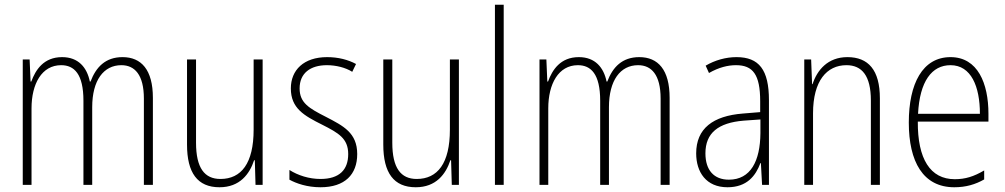

<svg xmlns="http://www.w3.org/2000/svg" viewBox="-20 -780 4239 810"><path d="M497 -539C425 -539 385 -497 362 -436H359C347 -495 311 -539 242 -539C164 -539 130 -485 112 -436H109L105 -529H76V0H113V-323C113 -426 156 -505 238 -505C293 -505 332 -468 332 -355V0H369V-328C369 -441 417 -505 492 -505C548 -505 587 -465 587 -364V0H625V-367C625 -486 576 -539 497 -539Z M1088 -529H1050V-233C1050 -91 998 -25 910 -25C843 -25 807 -71 807 -178V-529H769V-170C769 -51 813 10 906 10C992 10 1033 -46 1052 -104H1055L1058 0H1088Z M1487 -130C1487 -220 1428 -249 1355 -287C1284 -323 1244 -346 1244 -407C1244 -471 1289 -505 1359 -505C1397 -505 1438 -495 1466 -477L1482 -510C1449 -528 1407 -539 1360 -539C1261 -539 1207 -484 1207 -407C1207 -323 1263 -292 1339 -254C1408 -219 1449 -196 1449 -130C1449 -64 1412 -25 1332 -25C1284 -25 1237 -40 1201 -63V-22C1230 -6 1276 10 1332 10C1435 10 1487 -44 1487 -130Z M1916 -529H1878V-233C1878 -91 1826 -25 1738 -25C1671 -25 1635 -71 1635 -178V-529H1597V-170C1597 -51 1641 10 1734 10C1820 10 1861 -46 1880 -104H1883L1886 0H1916Z M2105 0V-760H2068V0Z M2677 -539C2605 -539 2565 -497 2542 -436H2539C2527 -495 2491 -539 2422 -539C2344 -539 2310 -485 2292 -436H2289L2285 -529H2256V0H2293V-323C2293 -426 2336 -505 2418 -505C2473 -505 2512 -468 2512 -355V0H2549V-328C2549 -441 2597 -505 2672 -505C2728 -505 2767 -465 2767 -364V0H2805V-367C2805 -486 2756 -539 2677 -539Z M3087 -539C3042 -539 2996 -526 2957 -503L2971 -472C3013 -496 3051 -505 3085 -505C3156 -505 3187 -466 3187 -353V-307L3114 -301C2988 -291 2917 -238 2917 -133C2917 -54 2959 10 3049 10C3131 10 3168 -38 3188 -92H3190L3195 0H3224V-357C3224 -486 3182 -539 3087 -539ZM3117 -271 3188 -276V-218C3187 -101 3147 -22 3055 -22C2992 -22 2956 -62 2956 -133C2956 -219 3010 -262 3117 -271Z M3555 -539C3472 -539 3427 -484 3408 -425H3406L3402 -529H3373V0H3410V-302C3410 -439 3468 -505 3551 -505C3616 -505 3654 -461 3654 -356V0H3692V-365C3692 -485 3643 -539 3555 -539Z M3990 -539C3872 -539 3814 -427 3814 -263C3814 -98 3874 10 4006 10C4055 10 4095 -2 4132 -23V-61C4088 -35 4052 -24 4008 -24C3904 -24 3851 -110 3852 -267H4150V-300C4150 -428 4105 -539 3990 -539ZM3990 -505C4077 -505 4114 -415 4114 -300H3853C3860 -437 3911 -505 3990 -505Z"/></svg>

Font: Noto Sans Gujarati Condensed ExtraLight
Style: Regular
Weight: 200
Width: 3
Designer: Jelle Bosma - Monotype Design Team, Universal Thirst
Foundry: Monotype Imaging Inc.
Version: Version 2.106